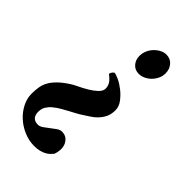

<svg xmlns="http://www.w3.org/2000/svg" viewBox="-221 -522 802 802"><g transform="rotate(45 179.5 -121.5)"><path d="M319 -394Q319 -418 304.5 -435Q290 -452 266 -452Q252 -452 238.5 -445Q225 -438 214 -426.5Q203 -415 196.5 -400Q190 -385 190 -368Q190 -345 204 -329Q218 -313 241 -313Q255 -313 269 -319.5Q283 -326 294 -337Q305 -348 312 -362.5Q319 -377 319 -394ZM153 -225Q156 -223 161.5 -218.5Q167 -214 173 -207.5Q179 -201 183 -192Q187 -183 187 -172Q187 -157 172 -143Q157 -129 137.5 -117.5Q118 -106 99 -97Q80 -88 71 -82Q43 -64 25.5 -47Q8 -30 -1.5 -13Q-11 4 -14 22.5Q-17 41 -17 62Q-17 90 -3.5 116.5Q10 143 32.5 163.5Q55 184 84.5 196.5Q114 209 145 209Q163 209 176.5 205.5Q190 202 200 196.5Q210 191 216.5 184.5Q223 178 228 172Q233 159 234 143.5Q235 128 230 115Q225 102 214 93Q203 84 185 84Q174 84 162.5 92Q151 100 139 109.5Q127 119 115.5 127Q104 135 93 135Q74 135 65 124.5Q56 114 56 96Q56 87 58 79Q60 71 64 64.5Q68 58 73.5 51.5Q79 45 87 39Q99 29 114.5 20Q130 11 145 3Q160 -5 174 -12.5Q188 -20 198 -27Q208 -34 222 -42.5Q236 -51 249 -64Q262 -77 271 -94.5Q280 -112 280 -137Q280 -158 265.5 -177.5Q251 -197 232 -212Q213 -227 194 -236Q175 -245 166 -245Q162 -243 157.5 -236.5Q153 -230 153 -225Z"/></g></svg>

Font: Vermiglione
Style: Italic
Weight: 400
Italic angle: -11°
Version: Version 1.105